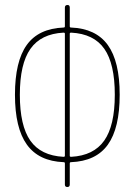

<svg xmlns="http://www.w3.org/2000/svg" viewBox="-20 -750 540 770"><path d="M234.4 -619.1Q144.5 -614.3 102.1 -554.2Q59.6 -494.1 59.6 -370.1Q59.6 -246.1 101.6 -186Q143.6 -126 234.4 -121.1Q240.2 -121.1 240.2 -125V-615.2Q240.2 -619.1 234.4 -619.1ZM259.8 -615.2V-125Q259.8 -121.1 265.6 -121.1Q355.5 -126 397.9 -186Q440.4 -246.1 440.4 -370.1Q440.4 -494.1 398.4 -554.2Q356.4 -614.3 265.6 -619.1Q259.8 -619.1 259.8 -615.2ZM235.4 -99.6Q135.7 -103.5 87.9 -169.9Q40 -236.3 40 -370.1Q40 -503.9 87.4 -569.8Q134.8 -635.7 235.4 -639.6Q240.2 -639.6 240.2 -644.5V-719.7Q240.2 -729.5 250 -730Q259.8 -730.5 259.8 -719.7V-644.5Q259.8 -639.6 264.6 -639.6Q364.3 -635.7 412.1 -569.8Q460 -503.9 460 -370.1Q460 -236.3 412.6 -169.9Q365.2 -103.5 264.6 -99.6Q259.8 -99.6 259.8 -94.7V-9.8Q259.8 0 250 0Q240.2 0 240.2 -9.8V-94.7Q240.2 -99.6 235.4 -99.6Z"/></svg>

Font: Rounded Mgen+ 1m thin
Style: Regular
Weight: 100
Designer: [Source Han Sans]
Ryoko NISHIZUKA  (kana & ideographs); Paul D. Hunt (Latin, Greek & Cyrillic); Wenlong ZHANG  (bopomofo
Version: Version 1.059.20150602